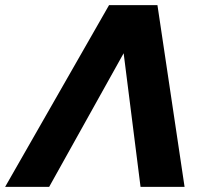

<svg xmlns="http://www.w3.org/2000/svg" viewBox="-58 -730 816 750"><path d="M-38 0H134L425 -522L491 0H663L557 -710H368Z"/></svg>

Font: Geist ExtraBold
Style: Italic
Weight: 800
Italic angle: -12°
Designer: Basement.studio, Andrés Briganti, Mateo Zaragoza
Foundry: Basement.studio, Vercel, Andrés Briganti, Guido Ferreyra, Mateo Zaragoza
Version: Version 1.500